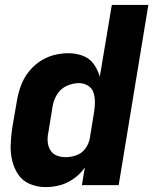

<svg xmlns="http://www.w3.org/2000/svg" viewBox="-20 -755 625 783"><path d="M166 8Q196 8 225.5 0Q255 -8 281.5 -27Q308 -46 326 -72L314 0H464L585 -735H436L387 -442Q379 -470 362.5 -493.5Q346 -517 318 -527.5Q290 -538 259 -538Q229 -538 198.5 -530Q168 -522 141 -503.5Q114 -485 94.5 -459Q75 -433 64.5 -403.5Q54 -374 49 -344L30 -234Q25 -200 23.5 -166.5Q22 -133 29.5 -101Q37 -69 54.5 -43Q72 -17 102 -4.5Q132 8 166 8ZM248 -114Q229 -114 212 -120.5Q195 -127 185.5 -142.5Q176 -158 174.5 -176.5Q173 -195 177 -214L195 -324Q199 -348 213.5 -371Q228 -394 252.5 -405Q277 -416 302 -416Q322 -416 338.5 -406Q355 -396 361 -378Q367 -360 367 -340Q367 -320 364 -300L346 -190Q342 -168 328 -149Q314 -130 292 -122Q270 -114 248 -114Z"/></svg>

Font: Iosevka Sparkle Heavy Oblique
Style: Regular
Weight: 900
Italic angle: -9°
Designer: Belleve Invis
Foundry: Belleve Invis
Version: Version 4.5.0; ttfautohint (v1.8.3)